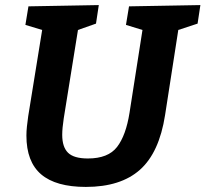

<svg xmlns="http://www.w3.org/2000/svg" viewBox="-20 -724 809 756"><path d="M488 -699 769 -704 758 -631 682 -606 630 -271Q607 -123 531 -55.5Q455 12 318 12Q200 12 142 -37.5Q84 -87 84 -190Q84 -207 86 -226Q88 -245 91 -266L146 -606L80 -626L92 -699L369 -704L358 -631L287 -606L231 -258Q225 -219 225 -193Q225 -145 248 -122.5Q271 -100 326 -100Q406 -100 441 -145.5Q476 -191 490 -280L541 -606L476 -626Z"/></svg>

Font: Bitter
Style: Bold Italic
Weight: 700
Italic angle: -9°
Designer: Sol Matas, and Bitter project Authors
Foundry: Sol Matas
Version: Version 2.001